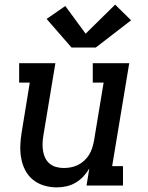

<svg xmlns="http://www.w3.org/2000/svg" viewBox="-20 -804 640 832"><path d="M226 8Q198 8 171 0Q144 -8 123 -25Q102 -42 89.5 -66Q77 -90 72 -117.5Q67 -145 68 -173.5Q69 -202 74 -231L109 -446H63V-530H220L168 -217Q165 -200 164.5 -183Q164 -166 166.5 -150Q169 -134 176 -119.5Q183 -105 195 -95Q207 -85 223 -80.5Q239 -76 256 -76Q272 -76 287.5 -79Q303 -82 317.5 -89Q332 -96 344.5 -107.5Q357 -119 365.5 -132.5Q374 -146 379 -161.5Q384 -177 387 -192L429 -446H382V-530H540L466 -84H513V0H355L367 -74Q356 -55 341 -39Q326 -23 307 -12Q288 -1 267 3.5Q246 8 226 8ZM290 -598 182 -722 263 -778 351 -658 479 -784 548 -716 395 -598Z"/></svg>

Font: Iosevka Slab MdExObl
Style: Regular
Weight: 500
Width: 7
Italic angle: -9°
Monospace: yes
Designer: Belleve Invis
Foundry: Belleve Invis
Version: Version 11.1.1; ttfautohint (v1.8.3)